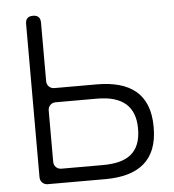

<svg xmlns="http://www.w3.org/2000/svg" viewBox="-51 -747 722 795"><g transform="rotate(-5 310.0 -350.0)"><path d="M84 -32V-669Q84 -700 115 -700Q146 -700 146 -669V-426Q146 -412 155 -403Q164 -394 178 -394H355Q405 -394 445.5 -383Q486 -372 514.5 -348.5Q543 -325 558 -287.5Q573 -250 573 -197Q573 -144 558 -106.5Q543 -69 514.5 -45.5Q486 -22 446 -11Q406 0 355 0H116Q102 0 93 -9Q84 -18 84 -32ZM178 -59H350Q387 -59 416 -66Q445 -73 465.5 -89Q486 -105 497 -131.5Q508 -158 508 -197Q508 -335 350 -335H178Q164 -335 155 -326Q146 -317 146 -303V-91Q146 -77 155 -68Q164 -59 178 -59Z"/></g></svg>

Font: Higure Gothic
Style: Regular
Weight: 400
Designer: Yoshimichi Ohira
Foundry: Positype
Version: Version 1.000